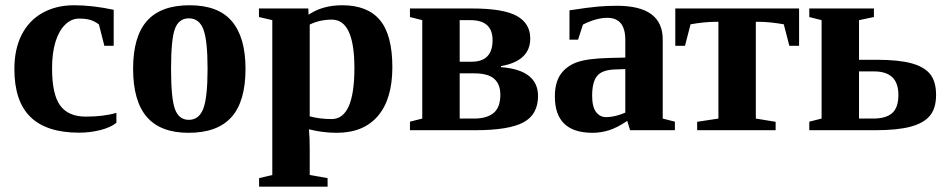

<svg xmlns="http://www.w3.org/2000/svg" viewBox="-20 -491 3574 724"><path d="M418.9 -27.8Q397 -10.3 358.2 -0.5Q319.3 9.3 278.3 9.3Q155.8 9.3 95 -49.8Q34.2 -108.9 34.2 -230.5Q34.2 -306.2 61.8 -360.1Q89.4 -414.1 140.6 -442.6Q191.9 -471.2 259.8 -471.2Q328.1 -471.2 408.7 -454.1V-318.4H373.5L353 -398.9Q336.4 -411.1 320.3 -416Q304.2 -420.9 277.8 -420.9Q249 -420.9 225.6 -397.9Q202.1 -375 189.2 -333.3Q176.3 -291.5 176.3 -233.4Q176.3 -135.3 206.8 -93.3Q237.3 -51.3 303.7 -51.3Q371.1 -51.3 418.9 -65.4Z M905.8 -231.9Q905.8 -108.4 852.8 -49.3Q799.8 9.8 690.9 9.8Q585.4 9.8 533.7 -50Q481.9 -109.9 481.9 -231.9Q481.9 -353.5 534.4 -412.4Q586.9 -471.2 694.8 -471.2Q803.7 -471.2 854.7 -410.4Q905.8 -349.6 905.8 -231.9ZM762.7 -231.9Q762.7 -339.4 746.8 -380.6Q731 -421.9 691.9 -421.9Q654.3 -421.9 639.6 -382.3Q625 -342.8 625 -231.9Q625 -119.1 639.9 -79.1Q654.8 -39.1 691.9 -39.1Q730.5 -39.1 746.6 -81.3Q762.7 -123.5 762.7 -231.9Z M1143.6 -435.5Q1195.8 -471.2 1270.5 -471.2Q1366.2 -471.2 1412.8 -415Q1459.5 -358.9 1459.5 -237.8Q1459.5 -117.7 1405.3 -54Q1351.1 9.8 1249.5 9.8Q1197.8 9.8 1145 -3.4Q1147.9 28.8 1147.9 68.8V168.9L1215.3 180.7V212.9H957V180.7L1006.8 168.9V-415L956.5 -426.8V-459H1142.6ZM1316.4 -234.4Q1316.4 -417 1231.4 -417Q1186 -417 1147.9 -398.4V-52.2Q1187.5 -42 1230.5 -42Q1316.4 -42 1316.4 -234.4Z M1525.9 0V-32.2L1572.3 -43.9V-415L1525.9 -426.8V-459H1760.7Q1877.9 -459 1928.7 -430.9Q1979.5 -402.8 1979.5 -345.7Q1979.5 -261.2 1869.1 -241.7V-237.8Q2008.8 -227.1 2008.8 -128.9Q2008.8 -59.1 1953.6 -29.5Q1898.4 0 1772 0ZM1866.7 -133.8Q1866.7 -172.9 1843.8 -193.6Q1820.8 -214.4 1768.1 -214.4H1713.4V-43.9H1767.6Q1815.4 -43.9 1841.1 -64.9Q1866.7 -85.9 1866.7 -133.8ZM1713.4 -258.3H1758.8Q1837.4 -258.3 1837.4 -339.8Q1837.4 -415 1753.9 -415H1713.4Z M2306.6 -469.2Q2479 -469.2 2479 -342.3V-43.9L2524.9 -32.2V0H2356L2345.2 -35.2Q2307.1 -9.3 2276.4 0.2Q2245.6 9.8 2214.4 9.8Q2072.3 9.8 2072.3 -127Q2072.3 -178.7 2093.3 -209.7Q2114.3 -240.7 2153.8 -255.6Q2193.4 -270.5 2278.3 -272.5L2337.9 -273.9V-340.8Q2337.9 -423.8 2270 -423.8Q2229 -423.8 2178.2 -398.4L2159.7 -341.3H2127.4V-452.1Q2201.2 -463.4 2235.8 -466.3Q2270.5 -469.2 2306.6 -469.2ZM2337.9 -230.5 2296.9 -229Q2249.5 -227.1 2231.2 -204.1Q2212.9 -181.2 2212.9 -129.9Q2212.9 -88.4 2227.5 -68.8Q2242.2 -49.3 2265.6 -49.3Q2298.8 -49.3 2337.9 -66.4Z M2993.2 -459V-318.4H2956.5L2935.5 -399.4Q2881.3 -408.7 2843.3 -408.7H2830.1V-43.9L2904.8 -31.7V0H2608.9V-31.7L2689 -43.9V-408.7H2676.3Q2638.2 -408.7 2584 -399.4L2563 -318.4H2526.4V-459Z M3367.7 -133.3Q3367.7 -221.7 3276.4 -221.7H3219.2V-43.9H3272.5Q3320.8 -43.9 3344.2 -64.5Q3367.7 -85 3367.7 -133.3ZM3219.2 -415V-265.6H3284.7Q3367.2 -265.6 3415.8 -252.7Q3464.4 -239.7 3487.1 -211.9Q3509.8 -184.1 3509.8 -132.8Q3509.8 -82.5 3486.3 -54.4Q3462.9 -26.4 3413.3 -13.2Q3363.8 0 3281.2 0H3031.7V-32.2L3078.1 -43.9V-415L3031.7 -426.8V-459H3275.4V-426.8Z"/></svg>

Font: Liberation Serif
Style: Bold
Weight: 700
Designer: Steve Matteson
Foundry: Ascender Corporation
Version: Version 2.1.5